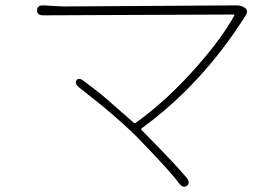

<svg xmlns="http://www.w3.org/2000/svg" viewBox="-20 -678 1040 714"><path d="M675 13Q661 23 646 4Q618 -36 490 -168Q446 -212 375 -272Q366 -280 357 -287L274 -353Q256 -368 265 -380Q274 -391 293 -376L355 -328Q365 -320 374 -312L477 -222Q481 -218 486 -222Q605 -308 715 -434Q807 -539 851 -620Q853 -624 848 -624L141 -621Q117 -621 118 -640Q118 -659 142 -658L193 -655Q205 -654 217 -654L861 -658Q878 -658 892 -648Q905 -638 892 -618Q731 -364 507 -201Q503 -198 507 -194L514 -187Q639 -60 674 -17Q689 2 675 13Z"/></svg>

Font: Resource Han Rounded KR ExtraLight
Style: Regular
Weight: 250
Designer: Cyano Hao (round all glyphs); Ryoko NISHIZUKA 西塚涼子 (kana, bopomofo & ideographs); Paul D. Hunt (Latin, Greek & Cyrillic)
Foundry: Cyano Hao
Version: 0.990